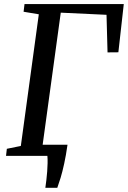

<svg xmlns="http://www.w3.org/2000/svg" viewBox="-20 -763 626 940"><path d="M202 156.5Q204.5 139 207 118.5Q209.5 98 211 77Q212.5 56 213 36.2Q213.5 16.5 212 0L162 -54.5H310.5Q303 -1.5 294.2 38.5Q285.5 78.5 276.8 107.2Q268 136 260.5 156.5ZM9.5 0 13.5 -34.5 82 -48.5 170 -693 95.5 -705.5 100 -743H586L559.5 -507L506.5 -506.5L501.5 -690.5L277.5 -701L188 -48.5L300.5 -34.5L297 0Z"/></svg>

Font: Merriweather 48pt
Style: Italic
Weight: 400
Italic angle: -7.8°
Version: Version 2.101